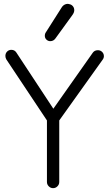

<svg xmlns="http://www.w3.org/2000/svg" viewBox="-20 -968 567 998"><path d="M256 10Q243 10 233.5 0.5Q224 -9 224 -22V-342L13 -659Q8 -668 8 -677Q8 -691 17 -700Q26 -709 39 -709Q56 -709 65 -695L275 -376L239 -377L463 -695Q472 -707 489 -707Q502 -707 511 -698Q520 -689 520 -676Q520 -666 513 -657L288 -342V-22Q288 -9 278.5 0.5Q269 10 256 10ZM241 -754Q230 -754 221.5 -762Q213 -770 213 -782Q213 -793 219 -801L301 -930Q308 -941 319.5 -945.5Q331 -950 342 -946Q352 -944 359 -935.5Q366 -927 366 -915Q366 -909 363.5 -902.5Q361 -896 355 -888L268 -768Q258 -754 241 -754Z"/></svg>

Font: National Park Light
Style: Regular
Weight: 300
Designer: Andrea Herstowski, Ben Hoepner
Version: Version 1.009